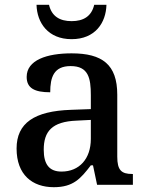

<svg xmlns="http://www.w3.org/2000/svg" viewBox="-20 -769 613 799"><path d="M278 -606C376 -606 421 -674 423 -749H372C361 -701 327 -681 278 -681C229 -681 195 -701 184 -749H132C134 -674 180 -606 278 -606ZM204 10C285 10 316 -26 358 -81H367L384 0H533V-45H530C485 -45 468 -61 468 -117V-375C468 -501 405 -547 278 -547C175 -547 91 -519 91 -449C91 -402 124 -385 189 -385C189 -448 204 -494 274 -494C348 -494 358 -444 358 -373V-315L276 -312C123 -307 49 -257 49 -151C49 -41 115 10 204 10ZM236 -55C185 -55 162 -85 162 -146C162 -222 196 -263 299 -267L358 -270V-191C358 -108 310 -55 236 -55Z"/></svg>

Font: Noto Serif Vithkuqi Medium
Style: Regular
Weight: 500
Version: Version 1.005